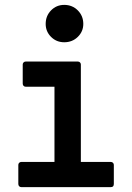

<svg xmlns="http://www.w3.org/2000/svg" viewBox="-20 -716 540 786"><path d="M67 50Q62 50 58.5 46.5Q55 43 55 37V-41Q55 -46 58.5 -49.5Q62 -53 67 -53H203V-361H85Q80 -361 76.5 -364.5Q73 -368 73 -374V-452Q73 -457 76.5 -460.5Q80 -464 85 -464H299Q304 -464 307.5 -460.5Q311 -457 311 -452V-53H434Q439 -53 442.5 -49.5Q446 -46 446 -41V37Q446 50 434 50ZM243 -543Q211 -543 189 -565Q167 -587 167 -618Q167 -651 189 -673.5Q211 -696 243 -696Q276 -696 298.5 -673.5Q321 -651 321 -618Q321 -587 298.5 -565Q276 -543 243 -543Z"/></svg>

Font: NanumGothicCoding
Style: Bold
Weight: 700
Monospace: yes
Designer: Kwon Bruce; Nicolas Noh; Sung-woo Choi; Go-un Cha; Soo-hyun Park;
Foundry: NHN Corporation
Version: Version 2.000;PS 1;hotconv 1.0.49;makeotf.lib2.0.14853